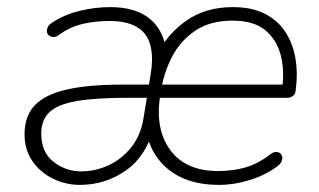

<svg xmlns="http://www.w3.org/2000/svg" viewBox="-20 -512 897 540"><path d="M205 8Q165 8 129 -9.5Q93 -27 71 -59Q49 -91 49 -134Q49 -185 77.5 -215.5Q106 -246 167 -260Q228 -274 324 -274H405L399 -237H340Q247 -237 194 -227.5Q141 -218 118.5 -196Q96 -174 96 -136Q96 -84 130.5 -57Q165 -30 208 -30Q248 -30 285 -47Q322 -64 349 -97.5Q376 -131 384 -182L404 -305Q416 -380 387.5 -416.5Q359 -453 289 -453Q249 -453 213.5 -445Q178 -437 146 -414Q138 -408 130.5 -408Q123 -408 118 -412Q113 -416 112 -422Q111 -428 114 -435Q117 -442 126 -448Q161 -471 204 -481.5Q247 -492 291 -492Q364 -492 404.5 -456.5Q445 -421 449 -354H419Q449 -415 503.5 -453.5Q558 -492 635 -492Q689 -492 725.5 -473Q762 -454 783 -421.5Q804 -389 811 -347.5Q818 -306 812 -262L811 -254Q810 -247 803.5 -242Q797 -237 788 -237H414L420 -274H792L773 -259Q781 -313 769.5 -357Q758 -401 725.5 -427.5Q693 -454 634 -454Q571 -454 529 -425.5Q487 -397 464.5 -353.5Q442 -310 434 -264L431 -246Q415 -150 458.5 -90.5Q502 -31 593 -31Q635 -31 670 -41Q705 -51 739 -77Q748 -84 755 -84.5Q762 -85 767 -81.5Q772 -78 773.5 -72Q775 -66 772 -58.5Q769 -51 761 -45Q728 -20 683.5 -6Q639 8 595 8Q507 8 453 -36Q399 -80 388 -159H415Q392 -73 334 -32.5Q276 8 205 8Z"/></svg>

Font: Nunito ExtraLight ExtraLight
Style: Italic
Weight: 250
Italic angle: -9°
Version: Version 3.602